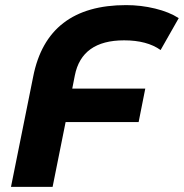

<svg xmlns="http://www.w3.org/2000/svg" viewBox="-20 -732 720 752"><path d="M273 -436 263 -385H549L523 -254H237L186 0H23L110 -432Q165 -712 474 -712Q532 -712 587.5 -698.5Q643 -685 680 -661L609 -536Q556 -574 466 -574Q300 -574 273 -436Z"/></svg>

Font: Montserrat Alternates
Style: Bold Italic
Weight: 700
Italic angle: -11.3°
Designer: Julieta Ulanovsky
Foundry: Julieta Ulanovsky
Version: Version 7.200